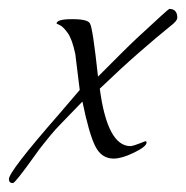

<svg xmlns="http://www.w3.org/2000/svg" viewBox="-65 -337 418 431"><path d="M-36 74Q-45 74 -45 65Q-45 48 66 -79Q114 -135 114 -135L104 -216Q97 -249 87 -263Q77 -277 69.5 -280.5Q62 -284 62 -284Q62 -294 97 -294Q133 -294 137 -284Q143 -276 155 -165Q160 -170 174.5 -184.5Q189 -199 207.5 -217.5Q226 -236 242 -251Q313 -317 315 -317Q333 -317 333 -297Q333 -290 317 -278Q286 -253 246.5 -218.5Q207 -184 159 -138Q176 -9 228 -9Q234 -9 261 -20Q264 -20 264 -17Q264 -8 235 6Q208 19 190 19Q163 19 149 -8.5Q135 -36 120 -109Q93 -81 75 -62.5Q57 -44 49 -34Q41 -24 32 -13Q23 -2 14 11Q-31 74 -36 74Z"/></svg>

Font: Qwigley
Style: Regular
Weight: 400
Designer: Robert E. Leuschke
Foundry: Robert E. Leuschke
Version: Version 1.010; ttfautohint (v1.8.3)